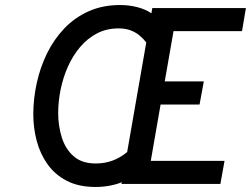

<svg xmlns="http://www.w3.org/2000/svg" viewBox="-20 -732 998 764"><path d="M361 12Q292.5 12 245.2 -12.8Q198 -37.5 168.8 -79Q139.5 -120.5 126 -171.8Q112.5 -223 112.5 -276.5Q112.5 -339 126.2 -401.5Q140 -464 167.2 -519.8Q194.5 -575.5 236 -619Q277.5 -662.5 333 -687.2Q388.5 -712 458 -712Q493.5 -712 526.5 -703.5Q559.5 -695 582.5 -679L586 -700H958.5L943 -608H670.5L635.5 -408H791L774 -316H619L580 -92H873.5L857 0H463L465 -7Q443 2 415.8 7Q388.5 12 361 12ZM361 -81.5Q397 -81.5 428 -93Q459 -104.5 486 -127L562 -563Q551 -577.5 536 -590.2Q521 -603 500.2 -611Q479.5 -619 452 -619Q404 -619 365.8 -599Q327.5 -579 298.5 -544.5Q269.5 -510 250.2 -466.8Q231 -423.5 221.2 -375.8Q211.5 -328 211.5 -282Q211.5 -231.5 225.8 -185.5Q240 -139.5 272.8 -110.5Q305.5 -81.5 361 -81.5Z"/></svg>

Font: Overpass Medium
Style: Italic
Weight: 500
Italic angle: -10°
Designer: Delve Withrington, Dave Bailey, Thomas Jockin
Foundry: Delve Fonts LLC
Version: Version 4.000